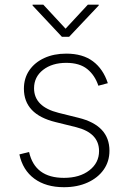

<svg xmlns="http://www.w3.org/2000/svg" viewBox="-20 -780 543 812"><path d="M250.5 11.7Q174.3 11.7 125.2 -24.4Q76.2 -60.5 62 -127L103 -137.2Q127.4 -27.8 250.5 -27.8Q316.9 -27.8 357.9 -59.6Q398.9 -91.3 398.9 -141.1Q398.9 -217.8 301.8 -242.2L214.8 -263.7Q81.1 -296.4 81.1 -404.8Q81.1 -449.2 104 -482.7Q127 -516.1 167.5 -534.7Q208 -553.2 260.3 -553.2Q329.6 -553.2 373 -520.8Q416.5 -488.3 436 -428.2L396 -417.5Q381.3 -461.9 348.9 -488Q316.4 -514.2 260.3 -514.2Q200.2 -514.2 162.1 -484.4Q124 -454.6 124 -406.7Q124 -328.6 228 -302.7L312.5 -281.7Q442.9 -249.5 442.9 -142.6Q442.9 -97.2 418.5 -62.5Q394 -27.8 350.6 -8.1Q307.1 11.7 250.5 11.7ZM163.1 -760.3 257.3 -658.7 351.6 -760.3H397.5V-756.8L272.5 -624.5H241.7L117.7 -756.8V-760.3Z"/></svg>

Font: Inter Extra Light
Style: Regular
Weight: 200
Designer: Rasmus Andersson
Foundry: rsms
Version: Version 4.000;git-3c8e0fc